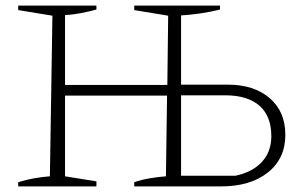

<svg xmlns="http://www.w3.org/2000/svg" viewBox="-20 -665 1086 685"><path d="M45 0V-15Q74 -24 102.5 -29Q131 -34 158 -36L167 -609L45 -629V-645H324V-631Q299 -624 270.5 -618.5Q242 -613 212 -611V-362H577L580 -609L459 -629V-645H765V-631Q729 -622 694 -617Q659 -612 626 -610V-363H793Q886 -363 942 -315Q998 -267 998 -184Q998 -99 935.5 -49.5Q873 0 769 0H459V-15Q485 -24 515 -29Q545 -34 572 -36L576 -324H212V-36L324 -18V0ZM626 -38H820Q881 -51 914.5 -87.5Q948 -124 948 -179Q948 -251 905.5 -288Q863 -325 783 -325H626Z"/></svg>

Font: Piazzolla ExtraLight
Style: Regular
Weight: 200
Designer: Juan Pablo del Peral
Foundry: Huerta Tipografica
Version: Version 1.330